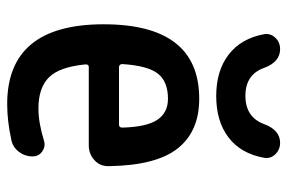

<svg xmlns="http://www.w3.org/2000/svg" viewBox="-154 -644 808 540"><g transform="rotate(90 250.0 -374.0)"><path d="M257.8 -442.4Q210 -442.4 187.5 -414.6Q165 -386.7 160.2 -314.5Q160.2 -305.7 168 -304.7H331.1Q338.9 -304.7 338.9 -314.5Q336.9 -382.8 316.9 -412.6Q296.9 -442.4 257.8 -442.4ZM272.5 9.8Q48.8 9.8 48.3 -260.3Q47.9 -530.3 257.8 -530.3Q349.6 -530.3 397.5 -469.7Q445.3 -409.2 447.3 -276.4Q448.2 -252 430.7 -235.8Q413.1 -219.7 388.7 -219.7H168Q161.1 -219.7 161.1 -210.9Q168 -137.7 197.3 -107.9Q226.6 -78.1 285.2 -78.1Q325.2 -78.1 376 -93.8Q391.6 -98.6 405.8 -88.9Q419.9 -79.1 419.9 -61.5Q419.9 -40 406.7 -22.9Q393.6 -5.9 374 -2Q320.3 9.8 272.5 9.8ZM381.8 -757.8Q400.4 -757.8 413.6 -744.6Q426.8 -731.4 423.8 -712.9Q412.1 -647.5 366.7 -612.8Q321.3 -578.1 250 -578.1Q178.7 -578.1 133.3 -613.3Q87.9 -648.4 76.2 -712.9Q73.2 -730.5 85.9 -744.1Q98.6 -757.8 118.2 -757.8Q154.3 -757.8 170.9 -712.9Q189.5 -660.2 249.5 -660.2Q309.6 -660.2 329.1 -712.9Q345.7 -757.8 381.8 -757.8Z"/></g></svg>

Font: Rounded Mgen+ 1m medium
Style: Regular
Weight: 500
Designer: [Source Han Sans]
Ryoko NISHIZUKA  (kana & ideographs); Paul D. Hunt (Latin, Greek & Cyrillic); Wenlong ZHANG  (bopomofo
Version: Version 1.059.20150602